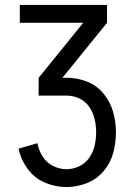

<svg xmlns="http://www.w3.org/2000/svg" viewBox="-20 -550 540 775"><path d="M248 205Q203 205 161 187Q119 169 91.5 131.5Q64 94 55 50L131 28Q136 56 151.5 81Q167 106 193.5 119.5Q220 133 248 133Q275 133 300 121Q325 109 340.5 86.5Q356 64 362 37.5Q368 11 368 -16Q368 -43 362 -69Q356 -95 341 -117.5Q326 -140 301.5 -152Q277 -164 250 -164H136V-236L316 -458H60V-530H412V-458L232 -236H250Q292 -236 331.5 -220.5Q371 -205 398 -172Q425 -139 436.5 -98.5Q448 -58 448 -16Q448 26 437 67Q426 108 398 141Q370 174 330 189.5Q290 205 248 205Z"/></svg>

Font: Iosevka SS01
Style: Regular
Weight: 400
Monospace: yes
Designer: Belleve Invis
Foundry: Belleve Invis
Version: 2.3.3; ttfautohint (v1.8.3)